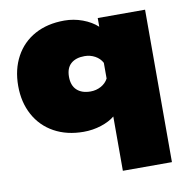

<svg xmlns="http://www.w3.org/2000/svg" viewBox="-80 -571 834 867"><g transform="rotate(-10 337.0 -138.0)"><path d="M414 -30Q390 -10 351.5 2.5Q313 15 271 15Q194 15 136 -17Q78 -49 46.5 -107Q15 -165 15 -240Q15 -316 46.5 -374Q78 -432 135.5 -463.5Q193 -495 271 -495Q314 -495 354.5 -480Q395 -465 422 -440V-480H639V219H414ZM414 -204V-276Q403 -297 381 -309Q359 -321 333 -321Q293 -321 270.5 -301Q248 -281 248 -241Q248 -201 270.5 -180Q293 -159 333 -159Q359 -159 381 -171Q403 -183 414 -204Z"/></g></svg>

Font: Prompt Black
Style: Regular
Weight: 900
Designer: Katatrad Team
Foundry: CadsonDemak
Version: Version 1.000